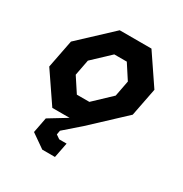

<svg xmlns="http://www.w3.org/2000/svg" viewBox="-174 -666 968 1016"><g transform="rotate(30 310.0 -158.0)"><path d="M162 0H267.5L160 65.5L142 159L226.5 218H304L322 126H277L253 109.5L257.5 84.5L354.5 0L548.5 -181.5L582 -353L459.5 -534H265.5L72 -353L38.5 -181.5ZM181.5 -214 200 -310.5 304.5 -409H381L438.5 -320.5L420 -224L316 -125.5H239.5Z"/></g></svg>

Font: Monaspace Krypton
Style: Bold Italic
Weight: 700
Italic angle: -11°
Designer: Riley Cran & the Lettermatic Team
Foundry: Lettermatic
Version: Version 1.101 (Monaspace Krypton)